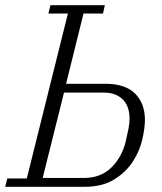

<svg xmlns="http://www.w3.org/2000/svg" viewBox="-35 -718 621 738"><path d="M-7 -32H68L226 -666H151L159 -698H368L361 -666H286L219 -396H371Q446 -396 484 -358.5Q522 -321 522 -257Q522 -226 512 -182Q502 -138 476 -97.5Q450 -57 404.5 -28.5Q359 0 289 0H-15ZM288 -34Q352 -34 392.5 -73.5Q433 -113 448 -173Q454 -198 458.5 -221Q463 -244 463 -263Q463 -283 457.5 -301Q452 -319 440 -332.5Q428 -346 409.5 -354Q391 -362 365 -362H211L129 -34Z"/></svg>

Font: IBM Plex Serif Light
Style: Italic
Weight: 300
Italic angle: -14°
Designer: Mike Abbink, Paul van der Laan, Pieter van Rosmalen
Foundry: Bold Monday
Version: Version 3.001